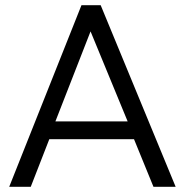

<svg xmlns="http://www.w3.org/2000/svg" viewBox="-20 -720 712 740"><path d="M15.5 0 294 -700H368L657 0H571.5L496.5 -183.5H170L98.5 0ZM193.5 -252H472L329 -599Z"/></svg>

Font: Geologica ExtraLight
Style: Regular
Weight: 200
Designer: Sindre Bremnes, Frode Helland
Foundry: Monokrom Skriftforlag AS
Version: Version 1.010; ttfautohint (v1.8.4.7-5d5b);gftools[0.9.28]